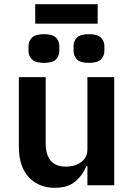

<svg xmlns="http://www.w3.org/2000/svg" viewBox="-20 -884 640 916"><path d="M397 -91H392Q375 -49 339.5 -18.5Q304 12 241 12Q165 12 117.5 -38.5Q70 -89 70 -183V-516H198V-201Q198 -89 295 -89Q314 -89 332.5 -94Q351 -99 365.5 -109.5Q380 -120 388.5 -135Q397 -150 397 -171V-516H525V0H397ZM148 -864H446V-771H148ZM190 -584Q149 -584 132.5 -600.5Q116 -617 116 -641V-664Q116 -688 132.5 -704.5Q149 -721 190 -721Q231 -721 247 -704.5Q263 -688 263 -664V-641Q263 -617 247 -600.5Q231 -584 190 -584ZM404 -584Q363 -584 347 -600.5Q331 -617 331 -641V-664Q331 -688 347 -704.5Q363 -721 404 -721Q445 -721 461.5 -704.5Q478 -688 478 -664V-641Q478 -617 461.5 -600.5Q445 -584 404 -584Z"/></svg>

Font: IBM Plex Mono SmBld
Style: Regular
Weight: 600
Monospace: yes
Designer: Mike Abbink, Paul van der Laan, Pieter van Rosmalen
Foundry: Bold Monday
Version: Version 2.3